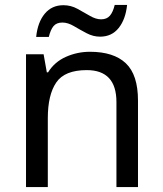

<svg xmlns="http://www.w3.org/2000/svg" viewBox="-20 -755 658 775"><path d="M343 -546Q439 -546 488 -499.5Q537 -453 537 -349V0H450V-343Q450 -472 330 -472Q241 -472 207 -422Q173 -372 173 -278V0H85V-536H156L169 -463H174Q200 -505 246 -525.5Q292 -546 343 -546ZM126 -606Q132 -665 160.5 -699.5Q189 -734 236 -734Q266 -734 292.5 -719.5Q319 -705 343 -691Q367 -677 388 -677Q411 -677 423.5 -691.5Q436 -706 443 -735H493Q487 -677 459 -642Q431 -607 384 -607Q356 -607 329.5 -621Q303 -635 278.5 -649.5Q254 -664 232 -664Q208 -664 196 -649.5Q184 -635 177 -606Z"/></svg>

Font: Noto Sans Pahawh Hmong
Style: Regular
Weight: 400
Designer: Monotype Design Team
Foundry: Monotype Imaging Inc.
Version: Version 2.001; ttfautohint (v1.8.4.7-5d5b)